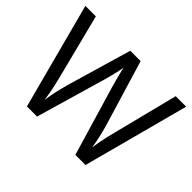

<svg xmlns="http://www.w3.org/2000/svg" viewBox="-145 -967 1219 1219"><g transform="rotate(45 465.0 -357.0)"><path d="M917 -714 727 0H636L497 -468Q491 -489 485 -511Q479 -533 474 -553Q469 -573 465.5 -587.5Q462 -602 461 -609Q460 -602 457.5 -587.5Q455 -573 450 -553Q445 -533 439.5 -510.5Q434 -488 427 -465L292 0H201L12 -714H106L217 -278Q223 -255 228 -232.5Q233 -210 237.5 -188.5Q242 -167 245 -147Q248 -127 251 -108Q254 -128 257.5 -149Q261 -170 266 -192.5Q271 -215 277 -238Q283 -261 289 -283L415 -714H508L639 -280Q646 -257 652 -233.5Q658 -210 663 -188Q668 -166 671.5 -145.5Q675 -125 678 -108Q681 -133 686 -160.5Q691 -188 698 -218Q705 -248 713 -279L823 -714Z"/></g></svg>

Font: Noto Sans Thaana
Style: Regular
Weight: 400
Designer: Monotype Design Team
Foundry: Monotype Imaging Inc.
Version: Version 2.001